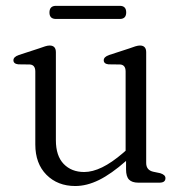

<svg xmlns="http://www.w3.org/2000/svg" viewBox="-20 -626 628 658"><path d="M101 -131V-381Q101 -403.5 82.5 -405L42.5 -405.5Q26 -407.5 26 -419.5Q26 -431 44.5 -437.5L113.5 -460Q125.5 -464.5 134.5 -467.2Q143.5 -470 150 -470Q171.5 -470 171.5 -447V-145.5Q171.5 -92 198.2 -64.2Q225 -36.5 268.5 -36.5Q297 -36.5 330 -52.5Q363 -68.5 402 -102L410.5 -109.5V-381Q410.5 -403.5 392 -405L351.5 -405.5Q335.5 -407.5 335.5 -419.5Q335.5 -431 354 -437.5L423 -460Q434.5 -464.5 443.8 -467.2Q453 -470 459.5 -470Q481 -470 481 -447V-67.5Q481 -43 505 -37.5L529 -32.5Q547 -27 547 -15.5Q547 0 526.5 0H454Q432.5 0 422.2 -10.5Q412 -21 412 -45.5V-74.5Q361.5 -30 319.5 -9.2Q277.5 11.5 238 11.5Q177.5 11.5 139.2 -27Q101 -65.5 101 -131ZM149.5 -583Q149.5 -606 172 -606H390.5Q412.5 -606 412.5 -583.5Q412.5 -561 390.5 -561H172Q149.5 -561 149.5 -583Z"/></svg>

Font: Fraunces 9pt S050 Light
Style: Regular
Weight: 300
Version: Version 1.000; ttfautohint (v1.8.3)